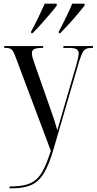

<svg xmlns="http://www.w3.org/2000/svg" viewBox="-20 -786 525 1042"><path d="M32 226Q83 226 118 217.5Q153 209 177 187.5Q201 166 219 128.5Q237 91 256 33L67 -470Q54 -506 44.5 -516Q35 -526 13 -526H3V-536H214V-526H209Q178 -526 165.5 -519.5Q153 -513 153 -497Q153 -487 157 -472.5Q161 -458 168 -439L241 -231Q253 -197 260.5 -175.5Q268 -154 275 -133Q282 -112 291 -79Q300 -109 310 -144.5Q320 -180 330 -214L396 -440Q402 -462 404.5 -475.5Q407 -489 407 -496Q407 -511 396 -518.5Q385 -526 355 -526H324V-536H485V-526H479Q458 -526 446.5 -520.5Q435 -515 427 -498.5Q419 -482 409 -451L271 22Q246 109 217.5 155Q189 201 148.5 218.5Q108 236 46 236H32ZM149 -615Q169 -652 188.5 -692Q208 -732 223 -766H288V-756Q276 -739 252.5 -711.5Q229 -684 203.5 -655.5Q178 -627 157 -606H149ZM299 -615Q319 -652 338.5 -692Q358 -732 372 -766H439V-756Q426 -739 403 -711.5Q380 -684 354 -655.5Q328 -627 307 -606H299Z"/></svg>

Font: Noto Serif Display Condensed
Style: Regular
Weight: 400
Width: 3
Designer: Monotype Design Team
Foundry: Monotype Imaging Inc.
Version: Version 2.009